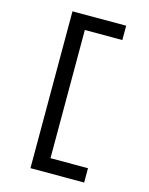

<svg xmlns="http://www.w3.org/2000/svg" viewBox="-134 -794 847 1088"><g transform="rotate(15 290.0 -250.0)"><path d="M153 210V-710H468V-626H248V126H468V210Z"/></g></svg>

Font: Sometype Mono
Style: Bold
Weight: 700
Monospace: yes
Designer: Ryoichi Tsunekawa
Foundry: Dharma Type
Version: Version 1.000; ttfautohint (v1.8.3)